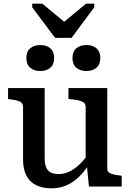

<svg xmlns="http://www.w3.org/2000/svg" viewBox="-20 -1019 710 1049"><path d="M281 -812H371L495 -979V-999H450L292 -868L367 -870L211 -999H156V-979ZM224 -538V-155Q224 -126 231.5 -106.5Q239 -87 255.5 -77.5Q272 -68 301 -68Q330 -68 358 -81Q386 -94 413.5 -120Q441 -146 469 -186L468 -124Q441 -81 409.5 -51Q378 -21 341 -5.5Q304 10 261 10Q213 10 178 -7Q143 -24 124.5 -59Q106 -94 106 -145V-435Q106 -455 89.5 -463.5Q73 -472 37 -476L24 -478V-538ZM566 -538V-97Q566 -84 575 -77Q584 -70 600.5 -66Q617 -62 639 -60L645 -58V0H466L454 -119L448 -125V-435Q448 -455 430 -463.5Q412 -472 377 -476L354 -478V-538ZM276 -702Q276 -667 255 -649Q234 -631 200 -631Q166 -631 145 -649Q124 -667 124 -702Q124 -737 145 -755Q166 -773 200 -773Q234 -773 255 -755Q276 -737 276 -702ZM528 -702Q528 -667 507 -649Q486 -631 452 -631Q418 -631 397 -649Q376 -667 376 -702Q376 -737 397 -755Q418 -773 452 -773Q486 -773 507 -755Q528 -737 528 -702Z"/></svg>

Font: Roboto Serif Medium
Style: Regular
Weight: 500
Designer: Greg Gazdowicz
Foundry: Commercial Type
Version: Version 1.008